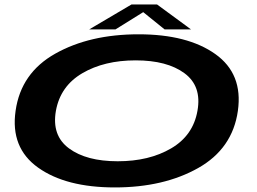

<svg xmlns="http://www.w3.org/2000/svg" viewBox="-20 -835 1154 862"><path d="M495.5 6.5Q276 6.5 151 -82.5Q26 -171.5 50 -337.5Q74 -507.5 228.2 -594.2Q382.5 -681 602.2 -681Q822 -681 946.8 -592.2Q1071.5 -503.5 1048 -337.5Q1024 -167.5 869.5 -80.5Q715 6.5 495.5 6.5ZM508.5 -111Q649.5 -111 748.2 -168.8Q847 -226.5 866.5 -337.5Q886.5 -448.5 808.2 -506.2Q730 -564 589 -564Q448 -564 349.5 -506.2Q251 -448.5 231 -337.5Q211.5 -226.5 289.8 -168.8Q368 -111 508.5 -111ZM380.5 -703 570.5 -815H685L837.5 -703H719L623 -780.5L498.5 -703Z"/></svg>

Font: Anybody UltraExpanded SemiBold
Style: Italic
Weight: 600
Width: 9
Italic angle: -10°
Designer: Tyler Finck
Foundry: Etcetera Type Company
Version: Version 1.010; ttfautohint (v1.8.3) -l 8 -r 50 -G 200 -x 14 